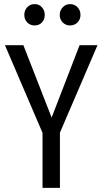

<svg xmlns="http://www.w3.org/2000/svg" viewBox="-20 -906 494 926"><path d="M97.2 -834Q97.2 -856 111.3 -871.1Q125.5 -886.2 147 -886.2Q168.5 -886.2 182.1 -871.1Q195.8 -856 195.8 -834Q195.8 -812 182.1 -797.6Q168.5 -783.2 147 -783.2Q125.5 -783.2 111.3 -797.9Q97.2 -812.5 97.2 -834ZM317.9 -886.2Q339.4 -886.2 353.8 -871.1Q368.2 -856 368.2 -834Q368.2 -812.5 353.8 -797.9Q339.4 -783.2 317.9 -783.2Q296.9 -783.2 282.5 -797.9Q268.1 -812.5 268.1 -834Q268.1 -855.5 282.5 -870.8Q296.9 -886.2 317.9 -886.2ZM450.2 -688 269 -266.1V0H185.1V-265.1L3.9 -688H92.8L229 -338.9L363.8 -688Z"/></svg>

Font: Fira Sans Compressed Book
Style: Regular
Weight: 350
Width: 1
Designer: Carrois Corporate & Edenspiekermann AG
Foundry: Carrois Corporate GbR & Edenspiekermann AG
Version: Version 4.203;PS 004.203;hotconv 1.0.88;makeotf.lib2.5.64775